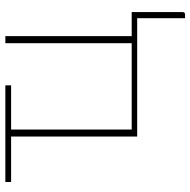

<svg xmlns="http://www.w3.org/2000/svg" viewBox="-17 -516 712 718"><g transform="rotate(-90 339.0 -157.0)"><path d="M653 -20.5V169.5Q653 179 643.5 179H630V0H187.5V-471.5H17.5V-493H379V-471.5H213.5V-20.5H536.5V-493H563V-20.5Z"/></g></svg>

Font: Lato ExtraLight
Style: Regular
Weight: 275
Designer: Lukasz Dziedzic with Adam Twardoch and Botio Nikoltchev
Foundry: tyPoland Lukasz Dziedzic
Version: Version 2.015; 2015-08-06; http://www.latofonts.com/